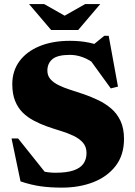

<svg xmlns="http://www.w3.org/2000/svg" viewBox="-20 -886 646 922"><path d="M497 -650.5 414.5 -660 480.5 -714H502L546.5 -470L512 -461.5L392 -627L437.5 -576.5Q409 -599.5 378 -611Q347 -622.5 316 -622.5Q256 -622.5 231.8 -602Q207.5 -581.5 207.5 -547Q207.5 -522.5 222.2 -505.8Q237 -489 262 -476.8Q287 -464.5 318.5 -454.5Q350 -444.5 384 -433Q418 -421 451.8 -405Q485.5 -389 513.8 -365Q542 -341 558.8 -305.2Q575.5 -269.5 575.5 -219Q575.5 -141.5 535.5 -89.5Q495.5 -37.5 428.2 -11.2Q361 15 277.5 15Q220.5 15 174.8 8.5Q129 2 78.5 -15L35.5 -221H67L231.5 -15L103.5 -95.5Q144.5 -74.5 177.2 -65.5Q210 -56.5 246.5 -56.5Q301 -56.5 333.5 -67.8Q366 -79 380.8 -100.2Q395.5 -121.5 395.5 -151Q395.5 -181.5 378 -201.2Q360.5 -221 332.2 -234.2Q304 -247.5 270.2 -257.8Q236.5 -268 204 -279.5Q172 -291 142.2 -306.8Q112.5 -322.5 89.2 -345.2Q66 -368 52.5 -401.5Q39 -435 39 -482Q39 -545 73.2 -591.8Q107.5 -638.5 169.8 -664.2Q232 -690 316.5 -690Q366.5 -690 409 -681Q451.5 -672 497 -650.5ZM307.5 -801H273.5L389 -866.5H461.5L355.5 -742H225.5L119.5 -866.5H192Z"/></svg>

Font: Newsreader 24pt ExtraBold
Style: Regular
Weight: 800
Designer: Hugues Gentile
Foundry: Production Type
Version: Version 1.003